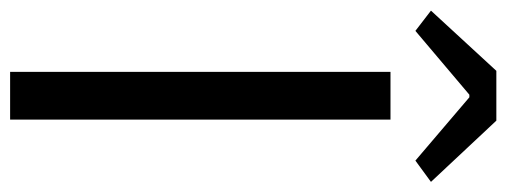

<svg xmlns="http://www.w3.org/2000/svg" viewBox="-340 -654 977 370"><g transform="rotate(90 148.0 -468.5)"><path d="M101 0V-733H193V0ZM22 -781 -17 -811 99 -937H195L313 -811L272 -781L150 -885H145Z"/></g></svg>

Font: Noto Sans KR
Style: Regular
Weight: 400
Designer: Ryoko NISHIZUKA  (kana, bopomofo & ideographs); Paul D. Hunt (Latin, Greek & Cyrillic); Sandoll Communications , Soo-you
Foundry: Adobe
Version: Version 2.004-H2;hotconv 1.0.118;makeotfexe 2.5.65603